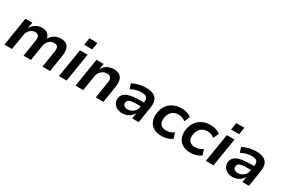

<svg xmlns="http://www.w3.org/2000/svg" viewBox="85 -1813 4263 2910"><g transform="rotate(30 2217.0 -358.5)"><path d="M40 0 119 -498H240L223 -395L225 -394Q254 -451 303.5 -479.5Q353 -508 411 -508Q471 -508 507 -478Q543 -448 553 -398V-400Q579 -450 626.5 -479Q674 -508 740 -508Q795 -508 831.5 -485Q868 -462 882 -414.5Q896 -367 885 -294L839 0H706L752 -292Q758 -327 753.5 -350.5Q749 -374 732 -386.5Q715 -399 683 -399Q647 -399 618 -382Q589 -365 571 -336.5Q553 -308 547 -270L504 0H374L420 -292Q426 -327 420 -350.5Q414 -374 397 -386.5Q380 -399 351 -399Q324 -399 301 -388.5Q278 -378 260.5 -360.5Q243 -343 231.5 -320.5Q220 -298 216 -272L172 0Z M1087 -603 1107 -727H1248L1228 -603ZM994 0 1074 -498H1208L1128 0Z M1284 0 1363 -498H1487L1471 -397H1473Q1504 -455 1554.5 -481.5Q1605 -508 1666 -508Q1725 -508 1762.5 -484.5Q1800 -461 1815 -413.5Q1830 -366 1819 -294L1773 0H1639L1684 -290Q1690 -325 1684 -348.5Q1678 -372 1659.5 -385.5Q1641 -399 1608 -399Q1570 -399 1538.5 -381.5Q1507 -364 1487 -335.5Q1467 -307 1461 -268L1418 0Z M2104 10Q2050 10 2010 -12Q1970 -34 1949 -70.5Q1928 -107 1933 -153Q1939 -204 1974 -235.5Q2009 -267 2076.5 -282.5Q2144 -298 2246 -298H2324L2313 -223H2247Q2186 -223 2146.5 -218Q2107 -213 2087 -198Q2067 -183 2064 -154Q2060 -120 2083.5 -101Q2107 -82 2146 -82Q2182 -82 2213 -97.5Q2244 -113 2266 -141Q2288 -169 2293 -205L2310 -313Q2318 -365 2291.5 -389Q2265 -413 2204 -413Q2162 -413 2116 -401.5Q2070 -390 2020 -363L1993 -450Q2028 -469 2067 -482Q2106 -495 2148 -501.5Q2190 -508 2232 -508Q2309 -508 2358 -483.5Q2407 -459 2427 -410Q2447 -361 2435 -288L2390 0H2276L2292 -103Q2274 -68 2245.5 -42.5Q2217 -17 2181.5 -3.5Q2146 10 2104 10Z M2788 10Q2706 10 2651.5 -22.5Q2597 -55 2572.5 -112.5Q2548 -170 2556 -245Q2562 -303 2585.5 -352Q2609 -401 2647 -435.5Q2685 -470 2737 -489Q2789 -508 2852 -508Q2905 -508 2951 -492.5Q2997 -477 3024 -451L2980 -357Q2957 -378 2924 -390Q2891 -402 2856 -402Q2818 -402 2788.5 -390Q2759 -378 2738 -355.5Q2717 -333 2704 -303.5Q2691 -274 2688 -238Q2680 -172 2712 -134.5Q2744 -97 2812 -97Q2845 -97 2880.5 -108.5Q2916 -120 2944 -141L2974 -46Q2953 -30 2923 -17Q2893 -4 2858.5 3Q2824 10 2788 10Z M3294 10Q3212 10 3157.5 -22.5Q3103 -55 3078.5 -112.5Q3054 -170 3062 -245Q3068 -303 3091.5 -352Q3115 -401 3153 -435.5Q3191 -470 3243 -489Q3295 -508 3358 -508Q3411 -508 3457 -492.5Q3503 -477 3530 -451L3486 -357Q3463 -378 3430 -390Q3397 -402 3362 -402Q3324 -402 3294.5 -390Q3265 -378 3244 -355.5Q3223 -333 3210 -303.5Q3197 -274 3194 -238Q3186 -172 3218 -134.5Q3250 -97 3318 -97Q3351 -97 3386.5 -108.5Q3422 -120 3450 -141L3480 -46Q3459 -30 3429 -17Q3399 -4 3364.5 3Q3330 10 3294 10Z M3658 -603 3678 -727H3819L3799 -603ZM3565 0 3645 -498H3779L3699 0Z M4033 10Q3979 10 3939 -12Q3899 -34 3878 -70.5Q3857 -107 3862 -153Q3868 -204 3903 -235.5Q3938 -267 4005.5 -282.5Q4073 -298 4175 -298H4253L4242 -223H4176Q4115 -223 4075.5 -218Q4036 -213 4016 -198Q3996 -183 3993 -154Q3989 -120 4012.5 -101Q4036 -82 4075 -82Q4111 -82 4142 -97.5Q4173 -113 4195 -141Q4217 -169 4222 -205L4239 -313Q4247 -365 4220.5 -389Q4194 -413 4133 -413Q4091 -413 4045 -401.5Q3999 -390 3949 -363L3922 -450Q3957 -469 3996 -482Q4035 -495 4077 -501.5Q4119 -508 4161 -508Q4238 -508 4287 -483.5Q4336 -459 4356 -410Q4376 -361 4364 -288L4319 0H4205L4221 -103Q4203 -68 4174.5 -42.5Q4146 -17 4110.5 -3.5Q4075 10 4033 10Z"/></g></svg>

Font: Nunito Sans 8pt
Style: Bold Italic
Weight: 700
Italic angle: -9°
Version: Version 3.101;gftools[0.9.27]